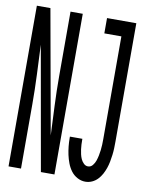

<svg xmlns="http://www.w3.org/2000/svg" viewBox="-84 -796 668 865"><g transform="rotate(10 250.0 -363.5)"><path d="M14 0V-735H76L177 -170Q174 -238 171 -305.5Q168 -373 168 -441V-735H224V0H162L62 -565Q65 -497 68 -429.5Q71 -362 71 -294V0ZM366 8Q347 8 329.5 -1.5Q312 -11 300.5 -26.5Q289 -42 282 -60.5Q275 -79 271 -97.5Q267 -116 265 -135.5Q263 -155 263 -174V-180H320V-177Q320 -165 320.5 -154Q321 -143 322.5 -132Q324 -121 326.5 -110Q329 -99 333.5 -89Q338 -79 346.5 -70.5Q355 -62 366 -62Q379 -62 387.5 -72.5Q396 -83 400 -95Q404 -107 406.5 -119.5Q409 -132 410.5 -144.5Q412 -157 412.5 -169.5Q413 -182 413 -195V-665H335V-735H469V-195Q469 -179 468.5 -163.5Q468 -148 466 -132Q464 -116 461 -100.5Q458 -85 453 -70.5Q448 -56 440.5 -42Q433 -28 422 -16.5Q411 -5 396.5 1.5Q382 8 366 8Z"/></g></svg>

Font: Iosevka Fixed
Style: Regular
Weight: 400
Monospace: yes
Designer: Belleve Invis
Foundry: Belleve Invis
Version: Version 33.2.4